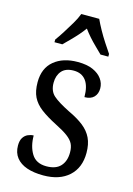

<svg xmlns="http://www.w3.org/2000/svg" viewBox="-118 -827 625 899"><g transform="rotate(15 194.0 -378.0)"><path d="M184 10Q138 10 104.5 -1.5Q71 -13 52.5 -36.5Q34 -60 34 -95Q34 -119 43 -133Q52 -147 66 -153Q80 -159 93 -159Q93 -107 115 -71Q137 -35 187 -35Q233 -35 255.5 -59.5Q278 -84 278 -126Q278 -151 269.5 -168Q261 -185 239.5 -201Q218 -217 180 -236Q133 -260 103.5 -282.5Q74 -305 60 -333.5Q46 -362 46 -405Q46 -473 89.5 -509Q133 -545 204 -545Q249 -545 278 -532Q307 -519 322 -498Q337 -477 337 -452Q337 -426 321.5 -410Q306 -394 276 -394Q276 -447 255.5 -474Q235 -501 196 -501Q157 -501 138 -479Q119 -457 119 -422Q119 -382 143 -360.5Q167 -339 223 -311Q268 -290 296.5 -267.5Q325 -245 339 -215.5Q353 -186 353 -144Q353 -72 308 -31Q263 10 184 10ZM74 -619Q88 -638 104.5 -664Q121 -690 137 -717Q153 -744 161 -766H248Q258 -744 273 -717Q288 -690 305 -664Q322 -638 335 -619V-606H297Q282 -621 265 -637.5Q248 -654 232.5 -671.5Q217 -689 204 -707Q191 -689 175.5 -671.5Q160 -654 143.5 -637.5Q127 -621 112 -606H74Z"/></g></svg>

Font: Noto Serif Condensed
Style: Regular
Weight: 400
Width: 3
Designer: Monotype Design Team
Foundry: Monotype Imaging Inc.
Version: Version 2.015